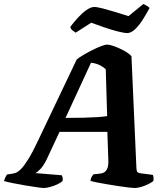

<svg xmlns="http://www.w3.org/2000/svg" viewBox="-63 -944 832 964"><path d="M157 0Q150 0 125 -3.5Q100 -7 67 -12.5Q34 -18 4 -24Q-26 -30 -43 -35Q-40 -45 -35.5 -54.5Q-31 -64 -27 -68L-7 -71Q3 -72 15 -76Q27 -80 42.5 -95.5Q58 -111 79.5 -145.5Q101 -180 130 -242L322 -645Q332 -654 353 -666.5Q374 -679 398.5 -691.5Q423 -704 444 -712Q465 -720 475 -720Q488 -720 511.5 -711.5Q535 -703 559 -690Q583 -677 597 -662L622 -99Q623 -84 627 -80Q631 -76 642 -74L704 -66Q706 -63 707.5 -55.5Q709 -48 707 -35Q697 -27 679.5 -18.5Q662 -10 644 -5Q626 0 613 0Q606 0 584 -2.5Q562 -5 532.5 -9.5Q503 -14 473.5 -19Q444 -24 421.5 -28.5Q399 -33 391 -36Q393 -49 397.5 -56.5Q402 -64 407 -69L429 -71Q447 -72 458.5 -78Q470 -84 476 -98.5Q482 -113 481 -140L476 -282H236L171 -143Q156 -112 139 -94.5Q122 -77 114 -75L247 -64Q250 -59 251.5 -50.5Q253 -42 251 -35Q243 -27 225 -18.5Q207 -10 187.5 -5Q168 0 157 0ZM266 -352Q317 -352 357 -353Q397 -354 426.5 -356Q456 -358 475 -361L468 -596Q453 -610 434 -618.5Q415 -627 394 -629ZM576 -778Q561 -778 529 -786Q497 -794 461 -806.5Q425 -819 395 -830L317 -780Q311 -784 301.5 -791Q292 -798 290 -809Q307 -832 328 -855Q349 -878 371 -893.5Q393 -909 410 -909Q425 -909 455 -901Q485 -893 520 -882.5Q555 -872 582 -863L657 -924Q663 -920 672 -916Q681 -912 688 -904Q673 -876 654.5 -846.5Q636 -817 615.5 -797.5Q595 -778 576 -778Z"/></svg>

Font: Texturina 12pt ExtraBold
Style: Italic
Weight: 800
Italic angle: -11°
Designer: Guillermo Torres Carreño
Foundry: Omnibus-Type
Version: Version 1.002